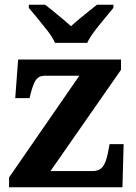

<svg xmlns="http://www.w3.org/2000/svg" viewBox="-20 -786 569 806"><path d="M18 0V-41L313 -468H167Q145 -468 133 -453.5Q121 -439 110 -398L104 -374H44L56 -536H488V-493L192 -68H368Q398 -68 412 -87Q426 -106 434 -149L440 -181H499L494 0ZM211 -606Q201 -629 180.5 -655.5Q160 -682 138.5 -708Q117 -734 101 -753V-766H170Q184 -755 203.5 -739Q223 -723 243 -706.5Q263 -690 278 -676Q293 -690 313 -706.5Q333 -723 353 -739Q373 -755 387 -766H456V-753Q441 -734 419 -708Q397 -682 377 -655.5Q357 -629 346 -606Z"/></svg>

Font: Noto Serif Kannada
Style: Bold
Weight: 700
Version: Version 2.003